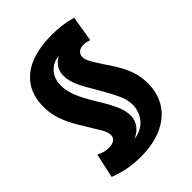

<svg xmlns="http://www.w3.org/2000/svg" viewBox="-267 -889 1247 1247"><g transform="rotate(-45 357.0 -265.0)"><path d="M285 220Q224 220 169 210Q114 200 57 178L94 10Q119 22 138.5 27Q158 32 179 32Q211 32 229 18.5Q247 5 247 -18Q247 -44 228.5 -75.5Q210 -107 172 -169Q133 -230 110 -278Q87 -326 76.5 -368Q66 -410 66 -455Q64 -593 158 -671.5Q252 -750 437 -750Q479 -750 524 -744.5Q569 -739 616 -725L587 -549Q571 -554 559 -556.5Q547 -559 535 -559Q506 -559 489.5 -544.5Q473 -530 473 -506Q473 -485 489.5 -455Q506 -425 545 -366Q585 -309 609 -262.5Q633 -216 643.5 -173.5Q654 -131 654 -85Q654 9 609 77.5Q564 146 481.5 183Q399 220 285 220ZM427 -18Q427 27 401 60Q375 93 334 109Q388 102 421.5 76Q455 50 470.5 14.5Q486 -21 486 -56Q486 -86 476.5 -117Q467 -148 444 -191.5Q421 -235 383 -301Q351 -354 333 -390Q315 -426 307.5 -453.5Q300 -481 300 -510Q300 -547 320 -576.5Q340 -606 370 -621Q314 -616 278.5 -576Q243 -536 243 -475Q243 -429 263.5 -375.5Q284 -322 333 -242Q384 -160 405.5 -109.5Q427 -59 427 -18Z"/></g></svg>

Font: Georama Extended ExtraBold
Style: Regular
Weight: 800
Width: 7
Designer: Jean-Baptiste Levee
Foundry: Production Type
Version: Version 1.000